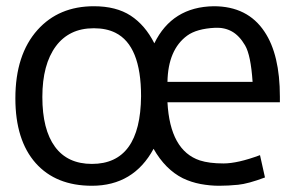

<svg xmlns="http://www.w3.org/2000/svg" viewBox="-20 -592 957 622"><path d="M477.5 -109.9Q412.6 9.8 277.8 9.8Q161.1 9.8 95.7 -63.5Q29.8 -137.7 29.8 -273.4Q29.8 -415 101.6 -495.1Q170.4 -571.8 284.2 -571.8Q356.4 -571.8 403.3 -541.3Q450.2 -510.7 480 -451.7Q537.6 -569.8 672.4 -571.8Q782.2 -571.8 836.9 -489.3Q886.7 -415 886.7 -278.8V-260.7H522.5Q530.8 -104.5 627.4 -72.3Q657.7 -62.5 703.9 -62.5Q750 -62.5 822.3 -89.4L838.4 -17.1Q783.7 3.4 751.2 6.6Q718.8 9.8 689.7 9.8Q660.6 9.8 630.1 4.2Q599.6 -1.5 572.3 -14.6Q515.6 -43 477.5 -109.9ZM798.3 -326.7Q792.5 -413.6 773.9 -445.1Q755.4 -476.6 731.4 -490Q707.5 -503.4 676.8 -502Q617.2 -499 586.4 -476.6Q524.4 -431.2 522.5 -326.7ZM277.8 -61Q435.1 -61 437 -280.3Q437 -444.3 354 -485.8Q324.7 -500.5 283.9 -500.5Q243.2 -500.5 212.6 -485.6Q182.1 -470.7 161.1 -442.4Q117.2 -383.3 117.2 -277.8Q117.2 -172.4 158 -116.7Q198.7 -61 277.8 -61Z"/></svg>

Font: Duru Sans
Style: Regular
Weight: 400
Designer: Onur Yazõcõgil
Foundry: Onur Yazõcõgil
Version: Version 1.002